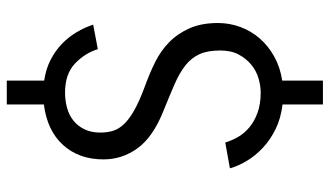

<svg xmlns="http://www.w3.org/2000/svg" viewBox="-228 -632 995 580"><g transform="rotate(-90 270.0 -342.5)"><path d="M280 -644Q256 -644 234 -638Q212 -632 195.5 -619Q179 -606 169 -585.5Q159 -565 159 -537Q159 -516 164.5 -498.5Q170 -481 185.5 -465Q201 -449 229 -433.5Q257 -418 301 -402Q337 -389 371.5 -372Q406 -355 432 -329.5Q458 -304 474 -268Q490 -232 490 -182Q490 -147 478 -114.5Q466 -82 443.5 -56Q421 -30 388.5 -12Q356 6 316 12V135H244V13Q202 8 169.5 -8Q137 -24 113 -46.5Q89 -69 73.5 -95Q58 -121 51 -146L129 -160Q135 -140 146 -121Q157 -102 175 -87Q193 -72 219 -62.5Q245 -53 280 -53Q300 -53 322.5 -59.5Q345 -66 363.5 -81Q382 -96 394.5 -119Q407 -142 407 -175Q407 -213 396 -237.5Q385 -262 362.5 -280Q340 -298 305.5 -313Q271 -328 224 -347Q146 -378 112 -424.5Q78 -471 78 -528Q78 -602 121.5 -650Q165 -698 244 -708V-820H316V-707Q351 -702 379 -687.5Q407 -673 427.5 -653Q448 -633 462.5 -608.5Q477 -584 485 -559L411 -545Q399 -584 367.5 -614Q336 -644 280 -644Z"/></g></svg>

Font: Carrois Gothic SC
Style: Regular
Weight: 400
Designer: Ralph du Carrois
Foundry: Ralph du Carrois
Version: Version 1.001